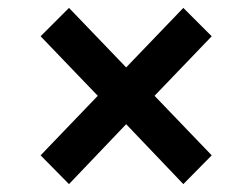

<svg xmlns="http://www.w3.org/2000/svg" viewBox="-20 -544 640 487"><path d="M300 -229 155 -77 83 -150 228 -301 83 -452 155 -524 300 -373 445 -524 517 -452 372 -301 517 -150 445 -77Z"/></svg>

Font: Plexus Sans SemiBold
Style: Regular
Weight: 600
Version: Version 2.001;PS 002.001;hotconv 1.0.70;makeotf.lib2.5.58329